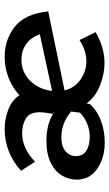

<svg xmlns="http://www.w3.org/2000/svg" viewBox="162 -632 481 846"><g transform="rotate(-90 403.0 -209.5)"><path d="M649 -100 684 -29Q616 10 547 10Q500 10 450 -9.5Q400 -29 369 -69L367 -54Q336 -21 291.5 -5Q247 11 198 11Q130 11 82 -22Q34 -55 34 -113Q34 -146 51.5 -176.5Q69 -207 107.5 -226.5Q146 -246 204 -246Q275 -246 324 -217L330 -258Q331 -264 331 -275Q331 -320 303.5 -336.5Q276 -353 239 -353Q172 -353 113 -296L73 -358Q154 -430 257 -430Q299 -430 341 -414.5Q383 -399 406 -365Q440 -396 483.5 -413Q527 -430 575 -430Q651 -430 708 -385Q765 -340 775 -238L427 -166Q439 -120 476 -95Q513 -70 554 -70Q603 -70 649 -100ZM425 -223V-221L674 -275Q661 -314 631.5 -335Q602 -356 562 -356Q509 -356 471 -319Q433 -282 425 -223ZM327 -215 331 -213V-217ZM329 -98 334 -137Q284 -180 221 -180Q178 -180 157 -160Q136 -140 138 -113Q139 -83 163 -69Q187 -55 224 -55Q253 -55 281.5 -67Q310 -79 329 -98Z"/></g></svg>

Font: Josefin Sans
Style: Italic
Weight: 400
Italic angle: -7°
Designer: Santiago Orozco
Foundry: Typemade
Version: Version 2.000